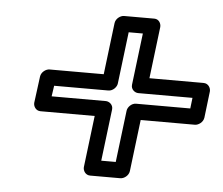

<svg xmlns="http://www.w3.org/2000/svg" viewBox="-43 -634 704 607"><g transform="rotate(5 309.0 -330.0)"><path d="M295 -124 315 -288C317 -303 304 -313 293 -313H121L126 -347H298C313 -347 325 -361 326 -372L346 -536H391L371 -372C369 -357 382 -347 393 -347H565L561 -313H389C374 -313 362 -299 361 -288L341 -124ZM242 -99C241 -88 249 -74 264 -74H360C371 -74 386 -84 388 -99L408 -263H580C591 -263 606 -273 608 -288L618 -372C619 -383 611 -397 596 -397H424L444 -561C445 -572 438 -586 423 -586H327C316 -586 301 -576 299 -561L279 -397H107C96 -397 81 -387 79 -372L68 -288C67 -277 75 -263 90 -263H262Z"/></g></svg>

Font: Falling Sky
Style: ExtOuObl
Weight: 400
Designer: Paul D. Hunt
Foundry: Adobe Systems Incorporated
Version: Version 1.02